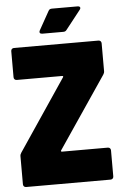

<svg xmlns="http://www.w3.org/2000/svg" viewBox="-59 -921 611 963"><g transform="rotate(-5 246.5 -440.0)"><path d="M181 -759H286C294 -759 299 -761 304 -768L378 -862C386 -872 381 -880 369 -880H240C232 -880 226 -878 222 -870L170 -777C164 -766 169 -759 181 -759ZM33 0H458C467 0 473 -6 473 -15V-146C473 -155 467 -161 458 -161H228C223 -161 221 -164 224 -168L467 -527C471 -533 473 -538 473 -545V-685C473 -694 467 -700 458 -700H33C24 -700 18 -694 18 -685V-554C18 -545 24 -539 33 -539H261C266 -539 268 -536 265 -532L24 -174C20 -168 18 -163 18 -156V-15C18 -6 24 0 33 0Z"/></g></svg>

Font: Barlow Semi Condensed Black
Style: Regular
Weight: 900
Width: 4
Designer: Jeremy Tribby
Foundry: Tribby Type
Version: Version 1.408;PS 001.408;hotconv 1.0.88;makeotf.lib2.5.64775